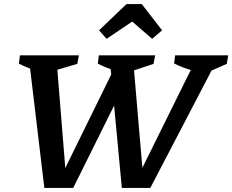

<svg xmlns="http://www.w3.org/2000/svg" viewBox="-20 -924 1142 944"><path d="M198 0 128 -587Q100 -597 73 -611L78 -652H368L360 -610L262 -581L301 -98L527 -558L524 -584Q492 -595 461 -611L466 -652H743L735 -610L639 -578L680 -99L918 -580Q876 -592 836 -612L841 -652H1102L1095 -610L1020 -577L719 0H579L541 -405L340 0ZM677 -904 777 -775 728 -733 630 -818 504 -733 467 -775 602 -904Z"/></svg>

Font: Piazzolla SC SemiBold
Style: Italic
Weight: 600
Italic angle: -11.3°
Designer: Juan Pablo del Peral
Foundry: Huerta Tipografica
Version: Version 1.330